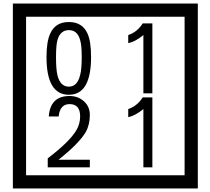

<svg xmlns="http://www.w3.org/2000/svg" viewBox="-20 -980 1195 1090"><path d="M1103 90H53V-960H1103ZM1028 15V-885H128V15ZM497 -656Q497 -442 371 -442Q244 -442 244 -656Q244 -744 265 -789Q294 -855 371 -855Q448 -855 477 -789Q497 -745 497 -656ZM444 -656Q444 -723 435 -752Q420 -809 371 -809Q322 -809 306 -752Q298 -723 298 -656Q298 -587 306 -553Q322 -488 371 -488Q419 -488 435 -554Q444 -587 444 -656ZM845 -450H794V-781Q748 -743 708 -735V-781Q759 -798 790 -847H845ZM490 -30H251V-81Q372 -173 412 -238Q435 -276 435 -319Q435 -389 375 -389Q320 -389 313 -319H257Q265 -435 375 -435Q423 -435 456.5 -405Q490 -375 490 -327Q490 -271 466 -229Q428 -165 312 -73H490ZM845 -30H794V-361Q748 -323 708 -315V-361Q759 -378 790 -427H845Z"/></svg>

Font: Unicode BMP Fallback SIL
Style: Regular
Weight: 400
Foundry: NRSI, SIL International
Version: Version 5.1 Based on Unicode 5.1